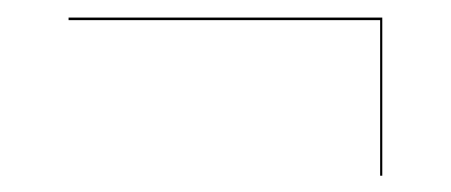

<svg xmlns="http://www.w3.org/2000/svg" viewBox="-20 -408 526 224"><path d="M423.5 -384.5H60V-387.5H426V-203H423.5Z"/></svg>

Font: Bodoni* 72pt
Style: Bold
Weight: 700
Version: Version 2.3